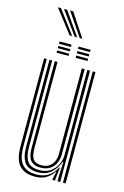

<svg xmlns="http://www.w3.org/2000/svg" viewBox="-132 -934 644 999"><g transform="rotate(15 190.0 -434.0)"><path d="M163 7.3Q131.5 7.3 110.7 -1.3Q89.9 -9.9 77.6 -24.2Q65.3 -38.5 59.3 -56.3Q53.3 -74 51.5 -92.4Q49.7 -110.7 49.7 -127.2V-600H64.2V-129.7Q64.2 -110.2 67 -88.5Q69.9 -66.8 79.8 -48Q89.8 -29.2 110.5 -17.4Q131.2 -5.6 167.1 -5.6Q203.8 -5.6 230.1 -22.7Q256.4 -39.8 272.8 -71.2H276.8L269.7 -12.6V0H255L255 -5.6L264.1 -45.8H261.2Q244.7 -20.4 220.4 -6.5Q196.1 7.3 163 7.3ZM311.8 0V-600H326.3V0ZM178.4 -45.7Q154 -45.7 139.8 -53.7Q125.5 -61.7 118.6 -74.8Q111.8 -87.9 109.7 -103.5Q107.6 -119.2 107.6 -134.5V-600H122.1V-135.3Q122.1 -116.2 125.6 -98.6Q129.2 -81 141.5 -69.8Q153.8 -58.7 180.3 -58.7Q205 -58.7 221.1 -69.7Q237.2 -80.8 245.1 -99.1Q253.1 -117.4 253.1 -138.8V-600H268.3V-139.9Q268.3 -115.4 258.4 -93.9Q248.5 -72.3 228.6 -59Q208.7 -45.7 178.4 -45.7ZM170.7 -18.7Q119.5 -19.1 99.1 -47.5Q78.7 -75.9 78.7 -130.5V-600H93.2V-132.1Q93.2 -84.7 110.4 -58.2Q127.6 -31.6 175.4 -31.6Q211.6 -31.6 235.3 -48.3Q259.1 -64.9 270.9 -90.2Q282.7 -115.4 282.7 -141V-600H297.3V0H282.8V-35L286.1 -104.2H282.1Q269.9 -67.5 241.8 -43Q213.7 -18.4 170.7 -18.7ZM207.4 -693.3V-705.4H271.8V-693.3ZM104.9 -645V-657.1H169.4V-645ZM104.9 -669.2V-681.2H169.4V-669.2ZM104.9 -693.3V-705.4H169.4V-693.3ZM207.4 -645V-657.1H271.8V-645ZM207.4 -669.2V-681.2H271.8V-669.2ZM147 -749.8 50.2 -875H67.1L160.9 -749.8ZM174.1 -749.8 83.2 -875H100.1L188.1 -749.8ZM201.4 -749.8 116.2 -875H133.1L215.5 -749.8Z"/></g></svg>

Font: Big Shoulders Inline Thin
Style: Regular
Weight: 100
Designer: Patric King
Foundry: XO Type Co
Version: Version 2.002